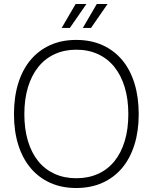

<svg xmlns="http://www.w3.org/2000/svg" viewBox="-20 -926 765 962"><path d="M362 16Q289 16 231.5 -10Q174 -36 133.5 -84Q93 -132 71.5 -200.5Q50 -269 50 -354Q50 -440 71.5 -509Q93 -578 133.5 -626Q174 -674 231.5 -700Q289 -726 362 -726Q435 -726 493 -700Q551 -674 591.5 -626Q632 -578 653.5 -509Q675 -440 675 -354Q675 -269 653.5 -200.5Q632 -132 591.5 -84Q551 -36 493 -10Q435 16 362 16ZM362 -33Q423 -33 471.5 -55Q520 -77 553.5 -118.5Q587 -160 605 -219.5Q623 -279 623 -354Q623 -429 605 -488.5Q587 -548 553.5 -590Q520 -632 471.5 -654.5Q423 -677 362 -677Q302 -677 253.5 -654.5Q205 -632 171.5 -590Q138 -548 120 -488.5Q102 -429 102 -354Q102 -279 120 -219.5Q138 -160 171.5 -118.5Q205 -77 253.5 -55Q302 -33 362 -33ZM289 -786 359 -906H413L330 -786ZM395 -786 465 -906H519L436 -786Z"/></svg>

Font: Geist ExtLt
Style: Regular
Weight: 400
Designer: Basement.studio, Andrés Briganti, Mateo Zaragoza
Foundry: Basement.studio, Vercel, Andrés Briganti, Guido Ferreyra, Mateo Zaragoza
Version: Version 1.401